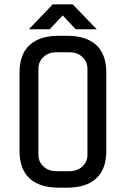

<svg xmlns="http://www.w3.org/2000/svg" viewBox="-20 -865 580 885"><path d="M209 -730H113L223 -845H315L426 -730H329L269 -794ZM290 0H250Q163 0 116.5 -42.5Q70 -85 70 -170V-530Q70 -615 116.5 -657.5Q163 -700 250 -700H290Q377 -700 423.5 -657.5Q470 -615 470 -530V-170Q470 -85 423.5 -42.5Q377 0 290 0ZM300 -624H240Q203 -624 180 -602Q157 -580 157 -549V-151Q157 -120 180 -98Q203 -76 240 -76H300Q337 -76 360 -98Q383 -120 383 -151V-549Q383 -580 360 -602Q337 -624 300 -624Z"/></svg>

Font: Share Tech Mono
Style: Regular
Weight: 400
Designer: Ralph Oliver du Carrois
Foundry: Ralph Oliver du Carrois
Version: Version 1.003